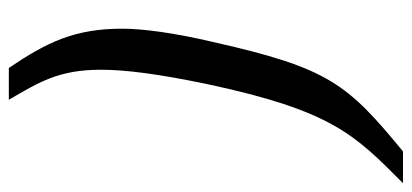

<svg xmlns="http://www.w3.org/2000/svg" viewBox="-337 -514 933 435"><g transform="rotate(-90 129.5 -296.5)"><path d="M-68 150H4C157 24 193 -18 252 -281C273 -370 282 -441 282 -486C282 -593 252 -656 193 -743H121C161 -674 189 -630 189 -534C189 -477 179 -403 157 -296C96 -9 41 41 -68 150Z"/></g></svg>

Font: Saira UNSAM Medium Italic
Style: Regular
Weight: 500
Italic angle: -12°
Designer: Hector Gatti with collaboration of the Omnibus-Type team
Foundry: Omnibus-Type
Version: Version 0.072;PS 000.072;hotconv 1.0.88;makeotf.lib2.5.64775